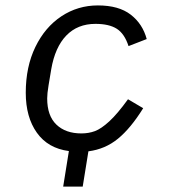

<svg xmlns="http://www.w3.org/2000/svg" viewBox="-20 -548 640 708"><path d="M234 9Q157 -1 116 -58.5Q75 -116 75 -206Q75 -302 110.5 -375Q146 -448 206.5 -488Q267 -528 341 -528Q418 -528 462 -494Q506 -460 521 -404L454 -378Q439 -424 410.5 -442Q382 -460 332 -460Q266 -460 224.5 -417Q183 -374 169 -293L159 -233Q154 -203 154 -185Q154 -121 188 -88.5Q222 -56 280 -56Q307 -56 330 -64.5Q353 -73 383 -100.5Q413 -128 452 -182L508 -149Q462 -75 415 -36.5Q368 2 306 10L285 140H213Z"/></svg>

Font: iA Writer Mono V
Style: Regular
Weight: 400
Italic angle: -9.5°
Designer: Mike Abbink, Paul van der Laan, Pieter van Rosmalen
Foundry: Bold Monday
Version: Version 2.000